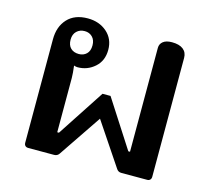

<svg xmlns="http://www.w3.org/2000/svg" viewBox="-85 -660 842 762"><g transform="rotate(15 335.5 -279.0)"><path d="M91 0Q83 0 78.5 -4.5Q74 -9 74 -17V-442Q74 -494 103.5 -526Q133 -558 187 -558Q234 -558 265.5 -530.5Q297 -503 297 -458Q297 -413 267 -386.5Q237 -360 197 -360Q190 -360 182 -363Q186 -331 186 -313V-90H193L320 -284H353L478 -90H485V-517Q485 -533 497.5 -543Q510 -553 534 -553Q564 -553 580 -540.5Q596 -528 596 -505V-17Q596 -9 591.5 -4.5Q587 0 580 0H473Q461 0 454 -10L336 -186L217 -10Q210 0 197 0ZM232 -459Q232 -481 219.5 -493.5Q207 -506 188 -506Q168 -506 155 -493.5Q142 -481 142 -459Q142 -436 154.5 -424Q167 -412 188 -412Q207 -412 219.5 -424Q232 -436 232 -459Z"/></g></svg>

Font: Maitree Semibold
Style: Regular
Weight: 600
Designer: CadsonDemak Team
Foundry: CadsonDemak
Version: Version 1.010